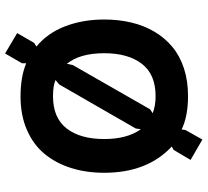

<svg xmlns="http://www.w3.org/2000/svg" viewBox="-50 -686 806 745"><g transform="rotate(90 352.5 -313.0)"><path d="M403.8 -493.2 418.9 -502.9Q391.1 -514.2 352.1 -514.2Q268.1 -514.2 227.1 -460.9Q186 -407.7 186 -314.9Q186 -220.2 227.1 -169.9L231.9 -192.9ZM519 -314.9Q519 -403.8 481 -457L478 -437L307.1 -140.1L290 -126Q311.5 -116.2 353 -116.2Q437 -116.2 478 -169.2Q519 -222.2 519 -314.9ZM649.9 -314.9Q649.9 -244.6 631.3 -186Q612.8 -127.4 576.7 -83.5Q540.5 -39.6 483.6 -14.9Q426.8 9.8 354 9.8Q277.3 9.8 225.1 -12.2V3.9L187 69.8L107.9 22.9L146 -43L160.2 -51.8Q107.9 -94.7 81.5 -163.3Q55.2 -231.9 55.2 -314.9Q55.2 -371.1 66.9 -420.2Q78.6 -469.2 102.5 -509.8Q126.5 -550.3 161.4 -579.3Q196.3 -608.4 244.9 -624.3Q293.5 -640.1 352.1 -640.1Q430.7 -640.1 481.9 -615.2L483.9 -629.9L521 -695.8L600.1 -649.9L561 -584L547.9 -577.1Q649.9 -482.4 649.9 -314.9Z"/></g></svg>

Font: Sinkin Sans 600 SemiBold
Style: Regular
Weight: 600
Designer: Keith Bates
Foundry: K-Type
Version: Sinkin Sans (version 1.0)  by Keith Bates   •   © 2014   www